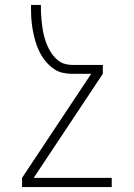

<svg xmlns="http://www.w3.org/2000/svg" viewBox="-20 -540 540 775"><path d="M431 215H69V178L348 -242H270Q252 -242 234 -246Q216 -250 201 -259.5Q186 -269 173.5 -282Q161 -295 151 -310.5Q141 -326 134 -342.5Q127 -359 122 -376.5Q117 -394 113.5 -412Q110 -430 108 -448Q106 -466 105.5 -484Q105 -502 105 -520H145Q145 -505 145.5 -490Q146 -475 147.5 -460Q149 -445 151 -430Q153 -415 156.5 -400.5Q160 -386 165 -371.5Q170 -357 177 -343.5Q184 -330 193 -318Q202 -306 214 -296.5Q226 -287 240.5 -282.5Q255 -278 270 -278H395V-242L116 178H431Z"/></svg>

Font: Iosevka Extralight
Style: Regular
Weight: 200
Monospace: yes
Designer: Belleve Invis
Foundry: Belleve Invis
Version: Version 32.0.1; ttfautohint (v1.8.4)